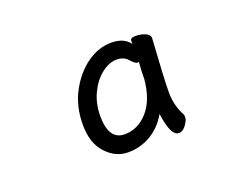

<svg xmlns="http://www.w3.org/2000/svg" viewBox="-57 -846 613 476"><g transform="rotate(-20 250.0 -608.0)"><path d="M347 -475Q326 -475 318 -536Q301 -506 273.5 -489.5Q246 -473 213 -473Q180 -473 155 -500Q130 -527 130 -575.5Q130 -624 150.5 -662Q171 -700 201.5 -721.5Q232 -743 265.5 -743Q299 -743 314 -722V-730Q314 -738 328 -738Q342 -738 353.5 -733Q365 -728 365 -719Q358 -613 358 -578Q358 -543 374 -514Q375 -513 375 -506Q375 -499 366.5 -487Q358 -475 347 -475ZM220 -518Q255 -518 281 -547Q307 -576 312 -630Q312 -652 314 -675L311 -674Q304 -674 293.5 -686.5Q283 -699 263.5 -699Q244 -699 224 -683.5Q204 -668 191 -641Q178 -614 178 -581Q178 -518 220 -518Z"/></g></svg>

Font: LXGW WenKai Mono TC Light
Style: Regular
Weight: 300
Designer: LXGW / Fontworks Inc.
Foundry: LXGW / Fontworks Inc.
Version: Version 1.330